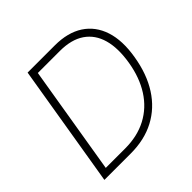

<svg xmlns="http://www.w3.org/2000/svg" viewBox="-182 -901 1073 1073"><g transform="rotate(-45 355.0 -364.0)"><path d="M264.6 0H81.5L88.9 -42H262.2Q359.4 -42 432.9 -80.8Q506.3 -119.6 553 -192.4Q599.6 -265.1 616.2 -365.7Q632.8 -466.3 612.8 -537.6Q592.8 -608.9 536.9 -647.2Q481 -685.5 389.6 -685.5H193.8L201.2 -727.5H392.1Q494.1 -727.5 560.8 -684.1Q627.4 -640.6 653.8 -559.8Q680.2 -479 661.1 -365.7Q642.1 -250 589.6 -168.2Q537.1 -86.4 455.1 -43.2Q373 0 264.6 0ZM223.1 -727.5 102.5 0H56.6L177.2 -727.5Z"/></g></svg>

Font: Inter 16pt ExtraLight
Style: Italic
Weight: 250
Italic angle: -9.3988°
Version: Version 4.001;git-66647c0bb